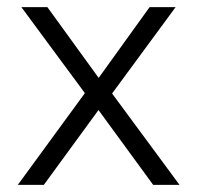

<svg xmlns="http://www.w3.org/2000/svg" viewBox="-20 -519 552 539"><path d="M30 0 231 -275 232 -239 40 -499H113L263 -292H251L400 -499H473L284 -242V-271L484 0H410L250 -219H263L103 0Z"/></svg>

Font: Nunitoga
Style: Light
Weight: 300
Designer: Vernon Adams
Foundry: Vernon Adams
Version: Version 1.0